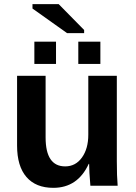

<svg xmlns="http://www.w3.org/2000/svg" viewBox="-20 -892 651 922"><path d="M62 -528H199V-232Q199 -93 293 -93Q343 -93 373.5 -135.5Q404 -178 404 -245V-528H541V-118Q541 -45 545 0H414Q408 -70 408 -105H406Q353 10 236 10Q152 10 107 -42Q62 -94 62 -193ZM462 -585H356V-692H462ZM249 -585H145V-692H249ZM384 -733H302L136 -851V-872H262L384 -748Z"/></svg>

Font: Libra Sans
Style: Bold
Weight: 700
Foundry: Context Ltd
Version: Version 1.000